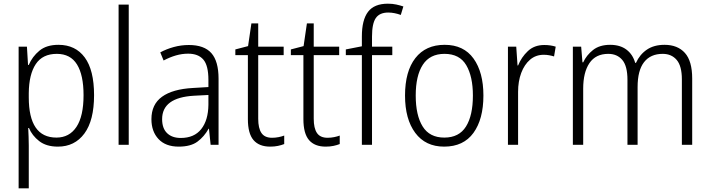

<svg xmlns="http://www.w3.org/2000/svg" viewBox="-20 -785 3848 1041"><path d="M297 -542Q389 -542 439.5 -473.5Q490 -405 490 -269Q490 -132 437.5 -61Q385 10 294 10Q231 10 192.5 -20Q154 -50 137 -91H133Q134 -69 135 -44Q136 -19 136 4V236H81V-532H126L132 -433H136Q155 -478 193.5 -510Q232 -542 297 -542ZM288 -493Q211 -493 174 -437.5Q137 -382 136 -280V-257Q136 -39 286 -39Q356 -39 394.5 -97Q433 -155 433 -269Q433 -378 397.5 -435.5Q362 -493 288 -493Z M678 0H623V-760H678Z M1004 -541Q1087 -541 1126 -497Q1165 -453 1165 -358V0H1122L1113 -87H1111Q1087 -44 1050.5 -17Q1014 10 949 10Q878 10 839.5 -31Q801 -72 801 -139Q801 -219 858.5 -260.5Q916 -302 1026 -308L1110 -313V-352Q1110 -430 1082.5 -462Q1055 -494 1000 -494Q967 -494 934 -484.5Q901 -475 867 -457L849 -501Q882 -519 922 -530Q962 -541 1004 -541ZM1032 -266Q859 -256 859 -139Q859 -89 886 -63Q913 -37 960 -37Q1033 -37 1071 -85Q1109 -133 1110 -217V-270Z M1455 -38Q1473 -38 1490.5 -41.5Q1508 -45 1521 -50V-4Q1506 2 1487 6Q1468 10 1445 10Q1385 10 1354.5 -25.5Q1324 -61 1324 -139V-486H1256V-517L1325 -535L1343 -658H1380V-532H1518V-486H1380V-141Q1380 -90 1397.5 -64Q1415 -38 1455 -38Z M1756 -38Q1774 -38 1791.5 -41.5Q1809 -45 1822 -50V-4Q1807 2 1788 6Q1769 10 1746 10Q1686 10 1655.5 -25.5Q1625 -61 1625 -139V-486H1557V-517L1626 -535L1644 -658H1681V-532H1819V-486H1681V-141Q1681 -90 1698.5 -64Q1716 -38 1756 -38Z M2107 -486H1997V0H1942V-486H1855V-517L1942 -534V-587Q1942 -677 1975.5 -721Q2009 -765 2083 -765Q2108 -765 2128.5 -760.5Q2149 -756 2167 -750L2153 -704Q2137 -710 2119.5 -713.5Q2102 -717 2085 -717Q2038 -717 2017.5 -687Q1997 -657 1997 -587V-532H2107Z M2601 -267Q2601 -139 2547 -64.5Q2493 10 2388 10Q2287 10 2231.5 -64.5Q2176 -139 2176 -267Q2176 -398 2232 -470Q2288 -542 2391 -542Q2494 -542 2547.5 -467.5Q2601 -393 2601 -267ZM2234 -267Q2234 -160 2271.5 -99.5Q2309 -39 2389 -39Q2469 -39 2506.5 -99Q2544 -159 2544 -267Q2544 -370 2508 -431.5Q2472 -493 2390 -493Q2311 -493 2272.5 -434Q2234 -375 2234 -267Z M2931 -541Q2965 -541 2993 -532L2984 -479Q2971 -483 2957 -485.5Q2943 -488 2928 -488Q2885 -488 2854 -461.5Q2823 -435 2806 -389.5Q2789 -344 2789 -287V0H2734V-532H2779L2786 -430H2789Q2807 -475 2842 -508Q2877 -541 2931 -541Z M3583 -542Q3654 -542 3693.5 -498Q3733 -454 3733 -359V0H3677V-355Q3677 -427 3649 -460Q3621 -493 3573 -493Q3507 -493 3472 -448Q3437 -403 3437 -313V0H3382V-352Q3382 -427 3354 -460Q3326 -493 3278 -493Q3210 -493 3176 -443Q3142 -393 3142 -304V0H3086V-532H3131L3138 -447H3142Q3160 -486 3195.5 -514Q3231 -542 3288 -542Q3342 -542 3376.5 -516Q3411 -490 3424 -444H3428Q3449 -490 3487.5 -516Q3526 -542 3583 -542Z"/></svg>

Font: Noto Sans Sinhala UI SemiCondensed Light
Style: Regular
Weight: 300
Width: 4
Designer: Jelle Bosma - Monotype Design Team
Foundry: Monotype Imaging Inc.
Version: Version 2.006; ttfautohint (v1.8.4.7-5d5b)